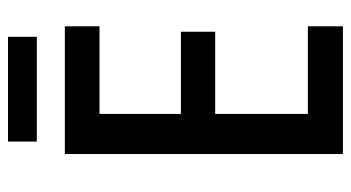

<svg xmlns="http://www.w3.org/2000/svg" viewBox="-224 -676 900 493"><g transform="rotate(-90 226.5 -430.0)"><path d="M405 0H77V-714H405V-625H180V-416H391V-328H180V-90H405ZM378 -860V-786H109V-860Z"/></g></svg>

Font: Noto Sans Khmer Condensed Medium
Style: Regular
Weight: 500
Width: 3
Designer: Danh Hong and the Monotype Design Team
Foundry: Monotype Imaging Inc.
Version: Version 2.004; ttfautohint (v1.8.4.7-5d5b)